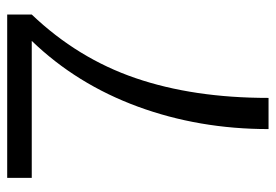

<svg xmlns="http://www.w3.org/2000/svg" viewBox="-134 -618 752 523"><g transform="rotate(-90 241.5 -356.0)"><path d="M236.8 0H151.9Q151.9 -189.5 213.1 -356.2Q274.4 -522.9 392.1 -645H19V-711.9H463.9V-645Q344.7 -520 290.8 -362.5Q236.8 -205.1 236.8 0Z"/></g></svg>

Font: Creato Display
Style: Regular
Weight: 400
Version: Version 1.000